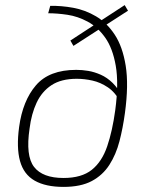

<svg xmlns="http://www.w3.org/2000/svg" viewBox="-20 -721 588 753"><path d="M177 -698Q220 -699 267 -690.5Q314 -682 356.5 -657Q399 -632 430 -585Q461 -538 473 -463Q485 -388 470 -278Q462 -219 448.5 -167Q435 -115 409 -74.5Q383 -34 340 -11Q297 12 229 12Q159 12 116 -12.5Q73 -37 58.5 -89.5Q44 -142 55 -223Q69 -326 121 -386.5Q173 -447 279 -447Q302 -447 326 -443Q350 -439 375 -428Q400 -417 422 -395.5Q444 -374 461 -339L454 -319Q432 -359 403 -378.5Q374 -398 342.5 -405Q311 -412 281 -412Q220 -412 182 -387Q144 -362 123.5 -318Q103 -274 96 -217Q80 -110 113.5 -66.5Q147 -23 229 -23Q300 -23 340 -55Q380 -87 400.5 -147.5Q421 -208 432 -289Q446 -394 434 -463Q422 -532 392.5 -573.5Q363 -615 324 -636Q285 -657 244.5 -663Q204 -669 169 -669ZM469 -701 482 -679 268 -541 256 -562Z"/></svg>

Font: Exo 2 ExtraLight
Style: Italic
Weight: 250
Italic angle: -8°
Designer: Natanael Gama
Foundry: Natanael Gama
Version: Version 2.010